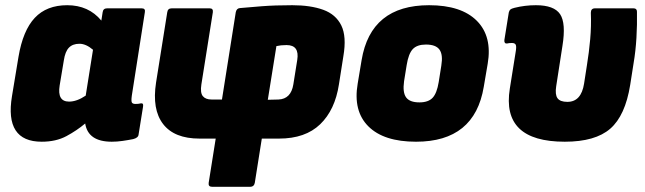

<svg xmlns="http://www.w3.org/2000/svg" viewBox="-20 -532 2474 737"><path d="M140 12Q-3 12 26 -163L51 -314Q68 -415 113.5 -463.5Q159 -512 238 -512Q320 -512 369 -453L374 -485Q376 -500 391 -500H524Q539 -500 536 -485L486 -165Q483 -143 486.5 -138Q490 -133 500 -133Q507 -133 511 -133.5Q515 -134 519 -135Q532 -138 529 -122L512 -16Q511 -3 491 2Q471 6 450 9Q429 12 409 12Q318 12 307 -58Q275 -31 235 -9.5Q195 12 140 12ZM209 -204Q199 -142 245 -142Q275 -142 309 -165L337 -341Q310 -364 285 -364Q259 -364 244.5 -349Q230 -334 225 -300Z M794 185Q779 185 781 170L808 0H746Q649 0 606 -56Q563 -112 579 -215L622 -485Q624 -500 639 -500H785Q799 -500 797 -485L753 -208Q748 -176 758.5 -163Q769 -150 792 -150H832L885 -485Q888 -500 901 -501Q933 -504 984 -508Q1035 -512 1102 -512Q1172 -512 1220.5 -494.5Q1269 -477 1290 -434.5Q1311 -392 1298 -316L1281 -208Q1266 -110 1209 -55Q1152 0 1051 0H985L958 170Q955 185 941 185ZM1008 -149 1049 -150Q1097 -152 1106 -208L1121 -302Q1130 -359 1080 -359Q1068 -359 1059 -358Q1050 -357 1041 -355Z M1577 12Q1453 12 1394 -47Q1335 -106 1353 -211L1368 -301Q1403 -512 1627 -512Q1751 -512 1810.5 -452Q1870 -392 1852 -287L1837 -199Q1802 12 1577 12ZM1590 -139Q1624 -139 1640.5 -156.5Q1657 -174 1664 -217L1674 -280Q1681 -322 1667 -341.5Q1653 -361 1615 -361Q1581 -361 1564.5 -343.5Q1548 -326 1541 -282L1531 -220Q1525 -177 1539 -158Q1553 -139 1590 -139Z M2148 12Q1904 12 1937 -192L1959 -330Q1963 -352 1960 -359.5Q1957 -367 1945 -367Q1938 -367 1934.5 -366.5Q1931 -366 1926 -365Q1915 -364 1916 -378L1933 -484Q1935 -492 1939 -495.5Q1943 -499 1955 -502Q1995 -512 2037 -512Q2107 -512 2130 -477.5Q2153 -443 2139 -356L2115 -201Q2110 -169 2120 -155Q2130 -141 2158 -141Q2211 -141 2222 -211L2233 -282Q2241 -331 2245.5 -381.5Q2250 -432 2248 -483Q2248 -500 2264 -500H2412Q2425 -500 2425 -487Q2426 -438 2423 -387Q2420 -336 2412 -289L2399 -206Q2380 -88 2322.5 -38Q2265 12 2148 12Z"/></svg>

Font: Sofia Sans ExtraBlack
Style: Italic
Weight: 1000
Italic angle: -9°
Designer: Botio Nikoltchev, Ani Petrova
Foundry: lettersoup
Version: Version 4.100; ttfautohint (v1.8.4.7-5d5b)